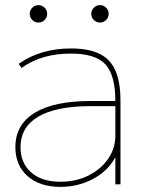

<svg xmlns="http://www.w3.org/2000/svg" viewBox="-20 -719 569 749"><path d="M216 10Q135 10 87.5 -32Q40 -74 40 -145Q40 -233 115.5 -279Q191 -325 334 -325H430Q430 -426 391 -468Q352 -510 257 -510Q200 -510 152.5 -496.5Q105 -483 64 -454L53 -470Q97 -501 148 -515.5Q199 -530 257 -530Q326 -530 368.5 -509Q411 -488 430.5 -443Q450 -398 450 -325V0H430V-104H429Q401 -52 343 -21Q285 10 216 10ZM216 -10Q276 -10 324.5 -34Q373 -58 401.5 -99Q430 -140 430 -190V-305H334Q199 -305 129.5 -264Q60 -223 60 -145Q60 -83 101.5 -46.5Q143 -10 216 -10ZM130 -631Q116 -631 106 -641Q96 -651 96 -665Q96 -679 106 -689Q116 -699 130 -699Q144 -699 154 -689Q164 -679 164 -665Q164 -651 154 -641Q144 -631 130 -631ZM370 -631Q356 -631 346 -641Q336 -651 336 -665Q336 -679 346 -689Q356 -699 370 -699Q384 -699 394 -689Q404 -679 404 -665Q404 -651 394 -641Q384 -631 370 -631Z"/></svg>

Font: M PLUS 2 Thin Thin
Style: Regular
Weight: 250
Version: Version 1.001